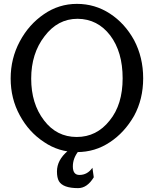

<svg xmlns="http://www.w3.org/2000/svg" viewBox="-20 -765 793 991"><path d="M390 138Q356 138 356 94Q356 51 386 14L397 0L347 -1Q339 6 330 14Q274 61 274 120Q274 152 284 170Q305 206 383 206Q430 206 464 150L457 101Q431 138 390 138ZM207 -32Q283 20 377 20Q471 20 547 -31Q622 -80 672 -167Q719 -253 719 -361Q719 -469 672 -558Q624 -645 547 -695Q470 -745 377 -745Q284 -745 207 -692Q129 -639 82 -551Q35 -463 35 -360Q35 -256 82 -170Q129 -83 207 -32ZM381 -668Q484 -667 549 -582Q613 -497 613 -361Q613 -225 546 -143Q479 -58 376 -58Q272 -58 207 -144Q141 -230 141 -359Q141 -489 210 -578Q278 -668 380 -668Z"/></svg>

Font: Sawarabi Gothic
Style: Regular
Weight: 400
Designer: mshio (mshio@users.sourceforge.jp)
Version: Version 20141215